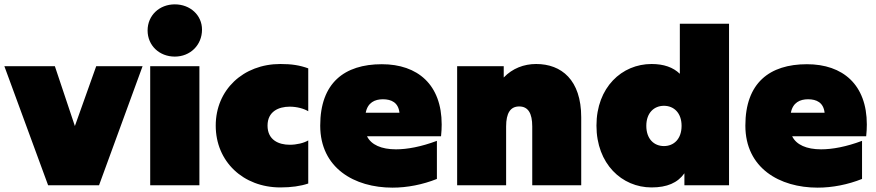

<svg xmlns="http://www.w3.org/2000/svg" viewBox="-35 -851 4023 882"><path d="M186 0H420L620 -547H407L309 -272L217 -547H-15Z M655 0H881V-547H655ZM768 -591C839 -591 893 -644 893 -715C893 -781 839 -831 768 -831C697 -831 643 -780 643 -711C643 -642 697 -591 768 -591Z M1253 10C1303 10 1346 4 1381 -8V-206C1361 -194 1328 -186 1296 -186C1245 -186 1194 -208 1194 -274C1194 -339 1245 -361 1296 -361C1329 -361 1361 -352 1381 -340V-537C1342 -551 1306 -557 1253 -557C1082 -557 956 -438 956 -274C956 -109 1082 10 1253 10Z M1768 11C1836 11 1907 -3 1972 -29V-204C1900 -177 1836 -165 1784 -165C1717 -165 1670 -186 1651 -225H1991C1993 -244 1994 -262 1994 -279C1994 -462 1884 -556 1719 -556C1547 -556 1436 -470 1436 -274C1436 -79 1593 11 1768 11ZM1800 -333H1645C1654 -380 1687 -395 1724 -395C1763 -395 1795 -380 1800 -333Z M2428 -557C2372 -557 2319 -537 2279 -495V-547H2065V0H2290V-270C2290 -332 2310 -362 2350 -362C2391 -362 2410 -331 2410 -270V0H2635V-312C2635 -484 2544 -557 2428 -557Z M2958 10C3029 10 3078 -11 3109 -55V0H3314V-742H3088V-512C3057 -542 3014 -557 2958 -557C2822 -557 2705 -450 2705 -274C2705 -98 2822 10 2958 10ZM3015 -180C2970 -180 2934 -212 2934 -273C2934 -333 2970 -365 3015 -365C3060 -365 3096 -333 3096 -273C3096 -212 3060 -180 3015 -180Z M3721 11C3789 11 3860 -3 3925 -29V-204C3853 -177 3789 -165 3737 -165C3670 -165 3623 -186 3604 -225H3944C3946 -244 3947 -262 3947 -279C3947 -462 3837 -556 3672 -556C3500 -556 3389 -470 3389 -274C3389 -79 3546 11 3721 11ZM3753 -333H3598C3607 -380 3640 -395 3677 -395C3716 -395 3748 -380 3753 -333Z"/></svg>

Font: Chess Sans Black
Style: Regular
Weight: 900
Designer: Wolf Bōese
Foundry: Wolf Bōese
Version: Version 7.223;Glyphs 3.3 (3306)